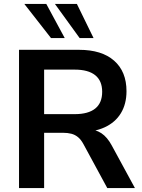

<svg xmlns="http://www.w3.org/2000/svg" viewBox="-20 -959 726 979"><path d="M77 0V-705H383Q499 -705 562 -649.5Q625 -594 625 -494Q625 -429 596.5 -382Q568 -335 514 -310Q460 -285 383 -285L392 -300H425Q466 -300 496.5 -280Q527 -260 550 -217L668 0H527L405 -225Q393 -247 378 -259.5Q363 -272 344 -277Q325 -282 300 -282H205V0ZM205 -377H361Q430 -377 465.5 -405.5Q501 -434 501 -491Q501 -547 465.5 -575.5Q430 -604 361 -604H205ZM386 -765 260 -939H372L457 -765ZM240 -765 104 -939H216L310 -765Z"/></svg>

Font: Nunito Sans 12pt ExtraLight 12pt
Style: Bold
Weight: 700
Version: Version 3.101;gftools[0.9.27]